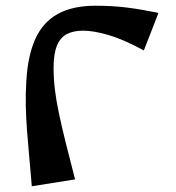

<svg xmlns="http://www.w3.org/2000/svg" viewBox="-20 -641 613 670"><path d="M91 9Q86 -52 81.5 -100Q77 -148 74 -189Q71 -230 70 -271.5Q69 -313 72 -360Q77 -447 103.5 -505.5Q130 -564 182 -592.5Q234 -621 313 -621Q373 -621 424 -614.5Q475 -608 533 -596L482 -465Q410 -504 358 -519Q306 -534 270 -534Q237 -534 214 -522.5Q191 -511 179 -482.5Q167 -454 167 -404Q167 -367 171.5 -329Q176 -291 185.5 -246Q195 -201 209 -144.5Q223 -88 242 -15Z"/></svg>

Font: Marhey Light
Style: Regular
Weight: 400
Version: Version 1.000